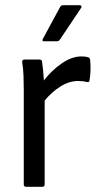

<svg xmlns="http://www.w3.org/2000/svg" viewBox="-20 -715 383 735"><path d="M80 0Q71 0 71 -9V-369Q71 -398 70 -425Q69 -452 65 -477Q64 -487 74 -487H131Q140 -487 141 -479Q146 -444 148 -407Q177 -445 216 -472Q255 -499 291 -499Q308 -499 317 -496Q325 -493 325 -486Q327 -467 326.5 -447Q326 -427 323 -409Q323 -399 312 -401Q299 -405 279 -405Q245 -405 211.5 -384Q178 -363 151 -330V-9Q151 0 142 0ZM149 -557Q139 -557 144 -566L210 -688Q214 -695 221 -695H285Q290 -695 291.5 -691.5Q293 -688 290 -684L209 -563Q205 -557 198 -557Z"/></svg>

Font: Sofia Sans Semi Condensed
Style: Regular
Weight: 400
Designer: Botio Nikoltchev, Ani Petrova
Foundry: lettersoup
Version: Version 4.100; ttfautohint (v1.8.4.7-5d5b)